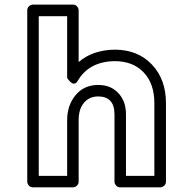

<svg xmlns="http://www.w3.org/2000/svg" viewBox="-20 -787 739 832"><path d="M98.1 0V-742.2Q98.1 -752.9 106 -760Q113.8 -767.1 123 -767.1H295.9Q306.6 -767.1 313.7 -759.3Q320.8 -751.5 320.8 -742.2V-518.1Q381.3 -570.3 477.1 -571.8Q576.7 -571.8 637.9 -507.6Q699.2 -443.4 699.2 -339.8V0Q699.2 10.7 691.2 17.8Q683.1 24.9 673.8 24.9H501Q490.2 24.9 483.2 17.1Q476.1 9.3 476.1 0V-292Q476.1 -330.6 458 -349.9Q439.9 -369.1 405.8 -369.1Q367.2 -369.1 344 -341.8Q320.8 -314.5 320.8 -266.1V0Q320.8 10.7 313 17.8Q305.2 24.9 295.9 24.9H123Q112.3 24.9 105.2 17.1Q98.1 9.3 98.1 0ZM147.9 -24.9H271V-266.1Q271 -330.6 307.6 -374.8Q344.2 -418.9 405.8 -418.9Q460 -418.9 492.9 -383.5Q525.9 -348.1 525.9 -292V-24.9H648.9V-339.8Q648.9 -424.8 602.5 -473.4Q556.2 -522 477.1 -522Q366.2 -520.5 316.9 -437Q311.5 -427.2 304.7 -425.3Q297.9 -423.3 292 -427Q286.1 -430.7 281.2 -435.8Q276.4 -440.9 273.4 -445.3L271 -450.2V-716.8H147.9Z"/></svg>

Font: Trueno Bold Outline
Style: Regular
Weight: 700
Width: 6
Designer: Julieta Ulanovsky
Foundry: Julieta Ulanovsky
Version: Version 3.001b | FøM Fix